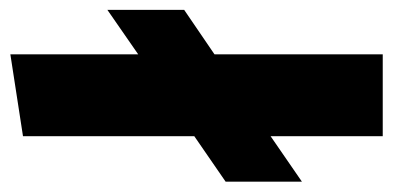

<svg xmlns="http://www.w3.org/2000/svg" viewBox="-228 -558 777 380"><g transform="rotate(-90 161.0 -368.5)"><path d="M81 0V-222L-9 -160V-311L81 -373V-712L243 -737V-484L331 -545V-393L243 -333V0Z"/></g></svg>

Font: Red Hat Text VF
Style: Regular
Weight: 400
Designer: Pentagram, MCKL
Foundry: Pentagram, MCKL
Version: Version 1.023